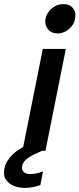

<svg xmlns="http://www.w3.org/2000/svg" viewBox="-36 -740 390 942"><path d="M174 -500H287L187 0H74ZM247 -576Q216 -576 199 -597Q182 -618 187 -647Q193 -678 218.5 -699Q244 -720 275 -720Q306 -720 322.5 -699Q339 -678 332 -647Q327 -618 302 -597Q277 -576 247 -576ZM167 -60 184 -6 137 15Q104 31 90 44.5Q76 58 73 74Q69 93 80 103.5Q91 114 113 114Q141 114 175 101L162 168Q145 174 125.5 178Q106 182 86 182Q57 182 32 172Q7 162 -7 141Q-21 120 -14 85Q-7 51 25 19Q57 -13 127 -43Z"/></svg>

Font: Albert Sans SemiBold
Style: Italic
Weight: 600
Italic angle: -11.25°
Designer: Andreas Rasmussen
Foundry: a.Foundry
Version: Version 1.025